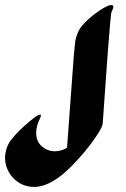

<svg xmlns="http://www.w3.org/2000/svg" viewBox="-35 -723 498 759"><path d="M124 -257Q108 -225 108 -198Q108 -163 131 -144Q154 -125 182 -125Q194 -125 206.5 -128.5Q219 -132 230 -139L257 -506Q260 -536 261.5 -551Q263 -566 266 -575.5Q269 -585 274 -597Q281 -613 298.5 -631.5Q316 -650 337 -666Q358 -682 376.5 -692.5Q395 -703 405 -703Q413 -703 413 -696Q413 -691 410 -685Q408 -680 406 -675.5Q404 -671 403 -658Q402 -645 399 -614Q391 -520 384.5 -424.5Q378 -329 371 -234Q370 -224 356.5 -201.5Q343 -179 321 -150Q299 -121 272.5 -92Q246 -63 219 -39Q154 16 100 16Q67 16 41 0Q15 -16 0 -42.5Q-15 -69 -15 -99Q-15 -127 -2 -153Q5 -167 22.5 -186.5Q40 -206 61 -225Q82 -244 99.5 -257Q117 -270 124 -270Q127 -270 127 -267Q127 -265 124 -257Z"/></svg>

Font: Ga Maamli
Style: Regular
Weight: 400
Designer: Afotey Clement Nii Odai, Ama Asantewa Diaka, David Abbey-Thompson
Foundry: Sorkin Type Co.
Version: Version 1.000; ttfautohint (v1.8.4.7-5d5b)